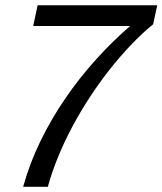

<svg xmlns="http://www.w3.org/2000/svg" viewBox="-20 -717 623 737"><path d="M567.9 -624Q524.9 -588.9 482.4 -544.2Q439.9 -499.5 399.9 -448.7Q359.9 -397.9 323.5 -342Q287.1 -286.1 256.6 -228.8Q226.1 -171.4 202.4 -113.3Q178.7 -55.2 163.6 0H68.8Q93.8 -90.3 135.5 -175.8Q177.2 -261.2 231 -339.6Q284.7 -418 347.9 -488Q411.1 -558.1 479.5 -617.2H107.4L124.5 -696.8H583.5Z"/></svg>

Font: XB Khoramshahr
Style: Italic
Weight: 400
Italic angle: -12°
Designer: Behnam
Foundry: Irmug
Version: Version 8.005 2009